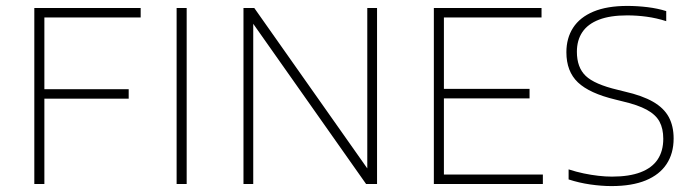

<svg xmlns="http://www.w3.org/2000/svg" viewBox="-20 -622 2340 649"><path d="M96 0V-595H455.5V-563H130V0ZM124.5 -288.5V-320.5H415V-288.5Z M577 0V-595H611V0Z M803 0V-595H839.5L1234 -35H1221.5V-595H1254.5V0H1217.5L823 -560H836V0Z M1446.5 0V-595H1810.5V-563H1480.5V-32H1815V0ZM1470.5 -289.5V-321.5H1770V-289.5Z M2047 7Q2013.5 7 1975.2 1.5Q1937 -4 1902 -15.5V-49.5Q1928 -41 1953.2 -35.8Q1978.5 -30.5 2002.5 -27.8Q2026.5 -25 2048.5 -25Q2107 -25 2145.5 -39.8Q2184 -54.5 2203 -83Q2222 -111.5 2222 -153Q2222 -187.5 2209.2 -211Q2196.5 -234.5 2166.2 -251Q2136 -267.5 2084 -279.5L2060 -285.5Q1972.5 -306.5 1933.5 -343.5Q1894.5 -380.5 1894.5 -445.5Q1894.5 -493 1917.2 -528.2Q1940 -563.5 1986 -582.8Q2032 -602 2100.5 -602Q2134 -602 2168.8 -597.8Q2203.5 -593.5 2232 -584.5V-550.5Q2199 -561 2166 -565.5Q2133 -570 2100 -570Q2042.5 -570 2004.8 -555.5Q1967 -541 1948.5 -513.5Q1930 -486 1930 -447Q1930 -394 1959.8 -365.5Q1989.5 -337 2067.5 -318.5L2091.5 -312.5Q2151 -299 2187.5 -278Q2224 -257 2240.5 -226.5Q2257 -196 2257 -154Q2257 -103.5 2233.2 -67.5Q2209.5 -31.5 2162.8 -12.2Q2116 7 2047 7Z"/></svg>

Font: Encode Sans SC Condensed Thin Thin
Style: Regular
Weight: 250
Version: Version 3.002